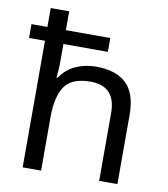

<svg xmlns="http://www.w3.org/2000/svg" viewBox="-84 -831 787 902"><g transform="rotate(10 309.0 -380.0)"><path d="M173 -760V-670H385V-604H173V-517Q173 -498 171.5 -478.5Q170 -459 168 -443H174Q200 -484 245 -505Q290 -526 342 -526Q439 -526 488 -479Q537 -432 537 -329V0H450V-323Q450 -452 330 -452Q240 -452 206.5 -402Q173 -352 173 -258V0H85V-604H9V-670H85V-760Z"/></g></svg>

Font: Noto Sans Living
Style: Regular
Weight: 400
Designer: Monotype Design Team
Foundry: Monotype Imaging Inc.
Version: Version 2.013; ttfautohint (v1.8.4.7-5d5b)